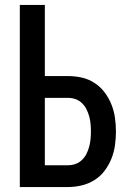

<svg xmlns="http://www.w3.org/2000/svg" viewBox="-20 -755 540 775"><path d="M60 0V-735H161V-448H254Q282 -448 309.5 -442Q337 -436 361 -420.5Q385 -405 402 -382.5Q419 -360 429.5 -334Q440 -308 444 -280Q448 -252 448 -224Q448 -196 444 -168Q440 -140 429.5 -114Q419 -88 402 -65.5Q385 -43 361 -28Q337 -13 309.5 -6.5Q282 0 254 0ZM254 -88Q270 -88 284.5 -93Q299 -98 310.5 -109Q322 -120 329 -134Q336 -148 340 -163Q344 -178 345.5 -193.5Q347 -209 347 -224Q347 -240 345.5 -255.5Q344 -271 340 -285.5Q336 -300 329 -314Q322 -328 310.5 -339Q299 -350 284.5 -355Q270 -360 254 -360H161V-88Z"/></svg>

Font: Iosevka Term Semibold
Style: Regular
Weight: 600
Monospace: yes
Designer: Belleve Invis
Foundry: Belleve Invis
Version: Version 31.4.0